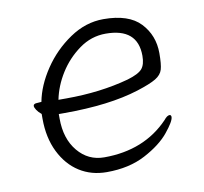

<svg xmlns="http://www.w3.org/2000/svg" viewBox="-62 -548 667 627"><g transform="rotate(-10 271.5 -234.0)"><path d="M244 -36Q377 -36 459 -122Q469 -135 478 -135Q480 -135 481.5 -133Q483 -131 483 -128Q483 -114 454.5 -79Q426 -44 372 -15.5Q318 13 244 13Q193 13 153.5 -12Q114 -37 90.5 -84.5Q67 -132 67 -195V-211Q57 -219 51.5 -227.5Q46 -236 46 -241Q46 -249 60 -249L73 -250Q83 -303 118.5 -356Q154 -409 207 -445Q260 -481 319 -481Q403 -481 441.5 -440Q480 -399 480 -340Q480 -303 475 -286Q470 -269 451 -257.5Q432 -246 388 -232Q290 -201 140 -201H122V-186Q122 -119 156.5 -77.5Q191 -36 244 -36ZM155 -247Q268 -247 363 -273Q400 -284 412 -298Q424 -312 424 -341Q424 -387 397.5 -410Q371 -433 318 -433Q270 -433 230 -404Q190 -375 164 -333.5Q138 -292 129 -247Z"/></g></svg>

Font: JyunsaiKaai Light
Style: Regular
Weight: 300
Designer: Fontworks Inc.
Version: Version 0.030;April 7, 2024;FontCreator 14.0.0.2901 64-bit